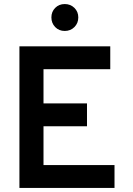

<svg xmlns="http://www.w3.org/2000/svg" viewBox="-20 -929 656 949"><path d="M76 0V-700H525V-587H195V-418H410V-305H195V-113H546V0ZM300 -776Q271.5 -776 252.8 -795.2Q234 -814.5 234 -843Q234 -871 252.8 -890Q271.5 -909 300 -909Q328.5 -909 347.8 -890Q367 -871 367 -843Q367 -814.5 347.8 -795.2Q328.5 -776 300 -776Z"/></svg>

Font: Overpass Mono
Style: Bold
Weight: 700
Monospace: yes
Designer: Delve Withrington, Dave Bailey
Foundry: Delve Fonts LLC
Version: Version 4.000